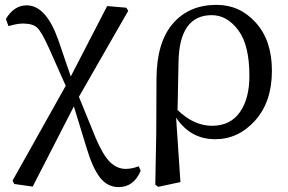

<svg xmlns="http://www.w3.org/2000/svg" viewBox="-20 -554 1173 783"><path d="M545.9 124 553.7 142.6Q525.4 209 463.9 209Q418 209 387.7 169.9Q357.4 130.9 333 48.8L281.2 -120.1L113.3 207L38.1 196.3L31.2 182.6L248 -204.1L181.6 -353.5Q150.4 -422.9 132.3 -440.4Q114.3 -458 74.2 -458Q48.8 -458 14.6 -447.3L3.9 -476.6Q37.1 -532.2 88.9 -532.2Q167 -532.2 216.8 -393.6L268.6 -242.2L417 -529.3L495.1 -522.5L502.9 -509.8L301.8 -159.2L371.1 10.7Q400.4 79.1 428.7 106.9Q457 134.8 493.2 134.8Q517.6 134.8 545.9 124Z M997.1 -244.1Q997.1 -371.1 951.2 -431.6Q905.3 -492.2 843.8 -492.2Q710.9 -492.2 708 -299.8Q705.1 -144.5 704.1 -105.5Q770.5 -41 844.7 -41Q918.9 -41 958 -96.2Q997.1 -151.4 997.1 -244.1ZM617.2 -10.7 618.2 -233.4Q619.1 -381.8 685.1 -458Q751 -534.2 863.3 -534.2Q958 -534.2 1023.4 -461.4Q1088.9 -388.7 1088.9 -265.6Q1088.9 -138.7 1020.5 -62.5Q952.1 13.7 857.4 13.7Q756.8 13.7 698.2 -74.2L715.8 188.5L625 208L613.3 199.2Z"/></svg>

Font: GenYoMin TW TTF Medium
Style: Regular
Weight: 500
Version: Version 1.300